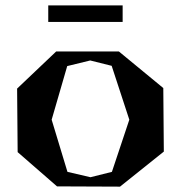

<svg xmlns="http://www.w3.org/2000/svg" viewBox="-20 -697 676 717"><path d="M428.2 0 192.9 -1 45.9 -128.9 43.9 -366.2 189.9 -504.9H423.8L589.8 -368.2L591.8 -130.9ZM160.2 -615.2V-676.8H438V-615.2ZM172.9 -250 231.9 -55.2 317.9 -35.2 397.9 -55.2 462.9 -250 397 -451.2 316.9 -471.2 231 -450.2Z"/></svg>

Font: Ortica Angular Bold
Style: Regular
Weight: 700
Designer: Benedetta Bovani
Foundry: Collletttivo
Version: Version 2.000;Glyphs 3.1.2 (3151)